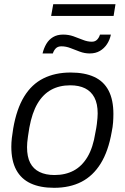

<svg xmlns="http://www.w3.org/2000/svg" viewBox="-20 -884 596 916"><path d="M238 12Q172 12 126.5 -9Q81 -30 57.5 -73.5Q34 -117 34 -184Q34 -204 36.5 -225.5Q39 -247 43 -271Q59 -364 95 -423Q131 -482 187 -510Q243 -538 317 -538Q384 -538 429.5 -517Q475 -496 498 -452Q521 -408 521 -340Q521 -321 519.5 -300Q518 -279 513 -255Q497 -163 460.5 -104Q424 -45 368.5 -16.5Q313 12 238 12ZM240 -49Q292 -49 331.5 -70Q371 -91 397.5 -135.5Q424 -180 435 -251Q440 -275 442 -292Q444 -309 445 -321Q446 -333 446 -343Q446 -389 430.5 -418.5Q415 -448 386 -462.5Q357 -477 315 -477Q263 -477 224 -455.5Q185 -434 159 -390Q133 -346 120 -275Q116 -251 113.5 -233.5Q111 -216 110 -204.5Q109 -193 109 -182Q109 -136 124 -107Q139 -78 168.5 -63.5Q198 -49 240 -49ZM183 -629Q189 -654 201 -674.5Q213 -695 233 -707Q253 -719 281 -719Q307 -719 330 -711Q353 -703 375 -694Q397 -685 418 -685Q434 -685 443.5 -695Q453 -705 457 -719H509Q504 -694 490.5 -673.5Q477 -653 456.5 -641Q436 -629 408 -629Q384 -629 361 -637.5Q338 -646 316.5 -654.5Q295 -663 273 -663Q256 -663 246.5 -653.5Q237 -644 232 -629ZM224 -808 234 -864H531L522 -808Z"/></svg>

Font: Archivo SemiBold Light
Style: Italic
Weight: 300
Italic angle: -10°
Version: Version 2.001